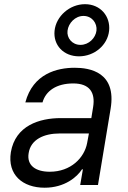

<svg xmlns="http://www.w3.org/2000/svg" viewBox="-20 -872 604 905"><path d="M190.3 12.8C285.5 12.8 343.8 -38.4 366.5 -73.9H370.7L358 0H441.8L501.4 -359.4C530.2 -532.7 402 -552.6 332.4 -552.6C250 -552.6 135.7 -525.6 99.4 -389.2H180.4C195.3 -443.2 245.7 -478.7 325.3 -478.7C402 -478.7 430 -436.4 419 -367.9L410.5 -315.3H266.3C165.5 -315.3 52.6 -279.8 31.2 -154.8C14.2 -48.3 86.6 12.8 190.3 12.8ZM115.1 -150.6C125 -214.5 186.8 -242.9 261.4 -242.9H399.1L390.6 -197.4C377.5 -128.2 313.9 -62.5 214.5 -62.5C147.7 -62.5 105.1 -92.3 115.1 -150.6ZM237.2 -727.3C230.1 -659.1 279.8 -606.5 352.3 -606.5C424.7 -606.5 487.2 -659.1 494.3 -727.3C501.4 -795.5 453.1 -852.3 380.7 -852.3C308.2 -852.3 244.3 -795.5 237.2 -727.3ZM298.3 -727.3C302.6 -762.8 333.8 -796.9 373.6 -796.9C413.4 -796.9 438.9 -762.8 434.7 -727.3C430.4 -693.2 399.1 -660.5 359.4 -660.5C319.6 -660.5 294 -693.2 298.3 -727.3Z"/></svg>

Font: Magic Ui Pro
Style: Italic
Weight: 400
Italic angle: -9.39999°
Designer: Stefan Endress, Andreas Faust
Version: Version 1.000;FEAKit 1.0